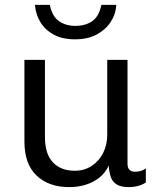

<svg xmlns="http://www.w3.org/2000/svg" viewBox="-20 -756 640 786"><path d="M263 10Q180 10 130 -37Q80 -84 80 -177V-511H164V-195Q164 -126 196.5 -91.5Q229 -57 286 -57Q325 -57 355 -76.5Q385 -96 402 -129.5Q419 -163 419 -203V-511H502V-85Q502 -69 510 -61Q518 -53 532 -53Q542 -53 553.5 -55.5Q565 -58 577 -67V-9Q564 0 545.5 5Q527 10 508 10Q475 10 457.5 -1Q440 -12 433.5 -31.5Q427 -51 425 -78Q411 -48 387 -29Q363 -10 331.5 0Q300 10 263 10ZM287 -595Q235 -595 199.5 -614.5Q164 -634 145 -666Q126 -698 123 -736H184Q194 -688 222 -669Q250 -650 288 -650Q329 -650 357 -669Q385 -688 395 -736H456Q454 -698 433 -666Q412 -634 375.5 -614.5Q339 -595 287 -595Z"/></svg>

Font: Chivo Mono Light
Style: Regular
Weight: 300
Monospace: yes
Designer: Hector Gatti
Foundry: Omnibus-Type
Version: Version 1.008